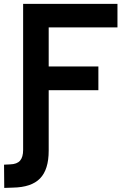

<svg xmlns="http://www.w3.org/2000/svg" viewBox="-37 -713 643 968"><path d="M-15.6 234.4 -16.6 117.2 14.2 115.7Q48.8 114.7 64.2 96.9Q79.6 79.1 79.6 43V-693.4H555.2V-574.7H208.5V-377.9H459V-258.3H208.5V46.9Q208.5 141.6 165 186.5Q121.6 231.4 27.8 232.9Z"/></svg>

Font: Cascadia Mono PL
Style: Bold
Weight: 700
Monospace: yes
Designer: Aaron Bell
Foundry: Saja Typeworks
Version: Version 2404.023; ttfautohint (v1.8.4)